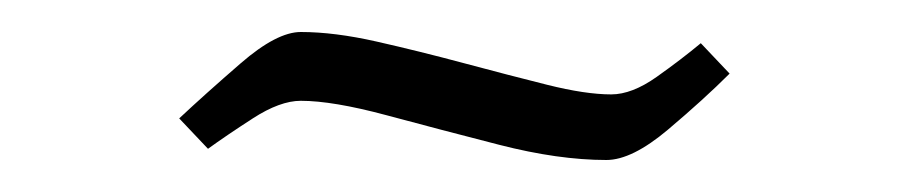

<svg xmlns="http://www.w3.org/2000/svg" viewBox="-20 -389 568 120"><path d="M168 -369Q189 -369 215.5 -363Q242 -357 270 -349.5Q298 -342 322 -336Q346 -330 362 -330Q375 -330 390.5 -341Q406 -352 418 -362L436 -343Q420 -327 397.5 -308Q375 -289 359 -289Q329 -289 292 -298.5Q255 -308 221.5 -317Q188 -326 168 -326Q155 -326 138 -315Q121 -304 110 -296L92 -315Q108 -330 130.5 -349.5Q153 -369 168 -369Z"/></svg>

Font: Grenze Gotisch ExtraLight
Style: Regular
Weight: 200
Designer: Renata Polastri
Foundry: Omnibus-Type
Version: Version 1.001